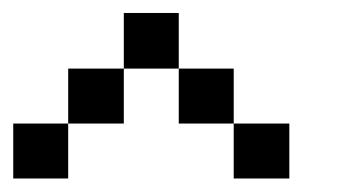

<svg xmlns="http://www.w3.org/2000/svg" viewBox="-20 -796 540 290"><path d="M0 -526.4V-609.4H83V-526.4ZM333 -609.4H250V-692.4H167V-609.4H83V-692.4H167V-776.4H250V-692.4H333ZM333 -609.4H417V-526.4H333Z"/></svg>

Font: KH Dot Kodenmachou 12
Style: Regular
Weight: 400
Designer: Original version for X68000 by Keitarou Hiraki (http://hp.vector.co.jp/authors/VA000874/) / TrueType conversion by Homem
Version: Version 1.00.20150527